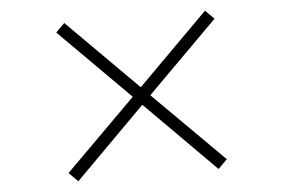

<svg xmlns="http://www.w3.org/2000/svg" viewBox="-47 -739 1093 742"><g transform="rotate(-5 500.0 -368.0)"><path d="M228 -61 193 -96 466 -368 193 -641 227 -675 500 -402 773 -675 807 -641 534 -368 807 -96 772 -61 500 -334Z"/></g></svg>

Font: GenRyuMin TW B
Style: Regular
Weight: 700
Version: Version 1.501;PS 1;hotconv 16.6.51;makeotf.lib2.5.65220